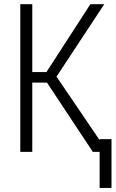

<svg xmlns="http://www.w3.org/2000/svg" viewBox="-20 -731 557 924"><path d="M135.3 -333.5V0H77.6V-710.9H135.3V-384.3H203.6L415 -710.9H481.9L252 -362.3L459.5 -56.6V-61.5H516.6V173.3H459.5V0H426.8L206.1 -333.5Z"/></svg>

Font: RobotoCondensed-Light
Style: Light
Weight: 300
Designer: Google
Version: Version 1.200311; 2013